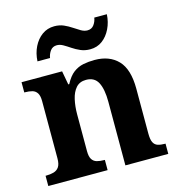

<svg xmlns="http://www.w3.org/2000/svg" viewBox="-112 -862 891 960"><g transform="rotate(-15 333.5 -382.0)"><path d="M20 0V-53H22Q45 -53 62.5 -58Q80 -63 90 -77.5Q100 -92 100 -122V-418Q100 -446 91 -460Q82 -474 66 -478.5Q50 -483 28 -483H25V-536H235L248 -465H253Q273 -503 296.5 -520.5Q320 -538 347.5 -543.5Q375 -549 406 -549Q483 -549 527 -503Q571 -457 571 -356V-124Q571 -93 578.5 -78Q586 -63 601 -58Q616 -53 638 -53H641V0H419V-329Q419 -394 401 -429Q383 -464 339 -464Q306 -464 287 -442.5Q268 -421 260 -385.5Q252 -350 252 -309V-118Q252 -90 261 -76Q270 -62 286 -57.5Q302 -53 324 -53H327V0ZM400 -606Q373 -606 351 -615.5Q329 -625 310.5 -637.5Q292 -650 275.5 -659.5Q259 -669 243 -669Q221 -669 209 -652.5Q197 -636 194 -616H129Q131 -657 147.5 -690.5Q164 -724 191.5 -744Q219 -764 255 -764Q282 -764 303.5 -754.5Q325 -745 343.5 -732.5Q362 -720 378.5 -710.5Q395 -701 411 -701Q433 -701 445 -717.5Q457 -734 460 -754H525Q523 -714 506.5 -680Q490 -646 463 -626Q436 -606 400 -606Z"/></g></svg>

Font: Noto Serif Armenian
Style: Bold
Weight: 700
Version: Version 2.007